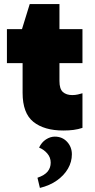

<svg xmlns="http://www.w3.org/2000/svg" viewBox="-20 -633 466 943"><path d="M291 8Q197 8 144 -34.5Q91 -77 91 -177V-484L88 -490L126 -613H272V-235Q272 -196 289 -181Q306 -166 335 -166Q349 -166 362.5 -169Q376 -172 385 -175V-5Q364 2 341.5 5Q319 8 291 8ZM14 -323V-490H385V-323ZM176 290 164 240Q199 228 214 209.5Q229 191 229 166Q229 140 212 120.5Q195 101 172 92Q184 66 205.5 52Q227 38 249 38Q286 38 309.5 63.5Q333 89 333 125Q333 162 314 195Q295 228 260 253Q225 278 176 290Z"/></svg>

Font: Gabarito Black
Style: Regular
Weight: 900
Designer: Leandro Assis / Alvaro Franca / Felipe Casaprima
Foundry: Naipe Foundry
Version: Version 1.000